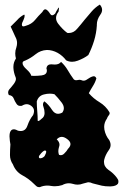

<svg xmlns="http://www.w3.org/2000/svg" viewBox="-20 -815 539 818"><path d="M124 -32.2Q102.5 -53.7 74.2 -68.8Q46.9 -84 35.2 -114.3Q22.5 -132.8 22.5 -154.3Q22.5 -177.7 24.4 -199.7Q21.5 -213.4 20.5 -233.4Q20.5 -234.4 20.5 -235.4Q20.5 -253.9 29.3 -261.2Q33.2 -264.2 40 -264.2Q46.9 -263.7 56.6 -258.3Q62.5 -256.8 68.4 -256.8Q88.9 -256.8 96.7 -279.3Q106.4 -307.1 121.1 -324.7Q125 -334 125 -341.8Q125 -355 113.3 -363.8Q103.5 -371.1 93.8 -371.1Q84 -371.1 73.2 -364.3Q70.3 -363.8 67.4 -363.8Q62.5 -363.8 58.6 -365.2Q52.7 -368.2 49.8 -373.5Q43 -383.3 38.1 -396Q33.2 -408.2 17.6 -410.2Q14.6 -416 14.6 -421.4Q14.6 -428.2 19.5 -434.1Q29.3 -444.8 38.1 -456.5Q43 -462.9 45.9 -469.7Q47.9 -474.6 47.9 -479.5Q47.9 -481.9 46.9 -484.9Q38.1 -505.9 37.1 -525.9Q37.1 -528.3 37.1 -531.2Q37.1 -548.8 47.9 -565.9Q44.9 -576.7 44.9 -587.4Q44.9 -600.1 49.8 -613.3Q52.7 -622.6 52.7 -631.8Q52.7 -645.5 44.9 -659.2Q40 -669.9 35.2 -680.7Q30.3 -690.9 25.4 -701.7Q39.1 -714.8 52.7 -729Q65.4 -743.7 83 -752.9Q85 -751 85 -747.6Q85 -741.2 80.1 -730Q73.2 -717.3 73.2 -710Q73.2 -707 74.2 -705.1Q75.2 -703.1 79.1 -702.6Q83 -702.6 89.8 -705.1Q114.3 -711.9 128.9 -729.5Q143.6 -747.6 160.2 -763.7Q165 -772.5 168.9 -774.4Q170.9 -775.4 172.9 -775.4Q174.8 -775.4 176.8 -774.4Q185.5 -769.5 193.4 -756.3Q197.3 -750 202.1 -750Q208 -750 214.8 -756.8Q219.7 -767.6 227.5 -779.3Q229.5 -782.7 230.5 -782.7Q231.4 -782.7 231.4 -779.8Q231.4 -775.9 229.5 -765.6Q218.8 -752 218.8 -738.3Q218.8 -726.1 227.5 -714.4Q246.1 -689.9 266.6 -674.8Q269.5 -674.3 272.5 -674.3Q293.9 -674.3 308.6 -692.4Q326.2 -712.4 339.8 -730Q354.5 -747.1 370.1 -765.6Q385.7 -783.7 405.3 -795.4Q415 -784.7 415 -772.9Q415 -762.7 407.2 -752Q392.6 -731.4 392.6 -710.4Q392.6 -708.5 392.6 -706.5Q390.6 -673.8 380.9 -641.6Q371.1 -609.9 356.4 -580.6Q337.9 -566.4 311.5 -556.6Q298.8 -551.8 287.1 -551.8Q273.4 -551.8 261.7 -558.1Q247.1 -577.6 225.6 -589.8Q203.1 -602.1 179.7 -602.1Q152.3 -600.6 131.8 -584Q111.3 -567.4 87.9 -557.1Q81.1 -555.2 78.1 -552.2Q76.2 -549.8 76.2 -546.4Q76.2 -545.9 76.2 -545.4Q76.2 -534.7 93.8 -519Q110.4 -503.9 113.3 -492.2Q118.2 -491.7 126 -491.7Q138.7 -491.7 157.2 -493.7Q179.7 -496.6 179.7 -514.2Q179.7 -518.6 177.7 -524.4Q180.7 -541 198.2 -541Q201.2 -541 205.1 -540.5Q210 -540 213.9 -540Q231.4 -540 240.2 -551.3Q256.8 -536.1 268.6 -516.1Q280.3 -496.1 293.9 -477.5Q297.9 -473.1 303.7 -473.1Q305.7 -473.1 308.6 -473.6Q314.5 -475.1 318.4 -475.1Q322.3 -475.1 325.2 -474.1Q331.1 -471.2 335.9 -471.2Q343.8 -471.2 351.6 -477.1Q365.2 -486.8 376 -489.7Q377.9 -490.2 379.9 -490.2Q381.8 -490.2 383.8 -489.3Q387.7 -487.8 390.6 -481Q385.7 -463.9 376 -448.7Q366.2 -433.1 358.4 -418Q377.9 -395 404.3 -379.4Q430.7 -363.3 446.3 -336.9Q447.3 -334.5 447.3 -332.5Q447.3 -328.1 443.4 -323.7Q437.5 -316.4 435.5 -309.6Q423.8 -293 423.8 -274.4Q423.8 -268.6 424.8 -262.7Q429.7 -237.3 445.3 -218.3Q451.2 -207.5 451.2 -197.3Q451.2 -186 443.4 -175.3Q428.7 -154.8 423.8 -133.8Q422.9 -129.9 422.9 -126Q422.9 -105 441.4 -91.8Q463.9 -76.7 477.5 -58.1Q484.4 -49.3 484.4 -43Q484.4 -42 484.4 -41Q484.4 -35.6 482.4 -32.2Q474.6 -22 453.1 -21Q450.2 -21 443.4 -21Q427.7 -21 418 -23.4Q417 -23.4 416 -23.4Q402.3 -26.9 375 -33.7Q365.2 -38.6 355.5 -38.6Q347.7 -36.6 333 -32.7Q322.3 -28.3 310.5 -28.3Q300.8 -28.3 290 -31.7Q281.2 -34.2 273.4 -34.2Q258.8 -34.2 245.1 -26.4Q229.5 -21.5 213.9 -21.5Q206.1 -21.5 197.3 -22.9Q189.5 -24.4 181.6 -24.4Q165 -24.4 149.4 -17.6Q148.4 -17.6 146.5 -17.6Q139.6 -17.6 134.8 -22Q128.9 -27.3 124 -32.2ZM174.8 -160.2Q176.8 -165 176.8 -168Q176.8 -168.5 176.8 -169.4Q176.8 -172.4 173.8 -173.3Q172.9 -173.8 171.9 -173.8Q166 -173.8 155.3 -162.1Q145.5 -151.9 145.5 -146Q145.5 -144.5 146.5 -143.1Q147.5 -141.1 150.4 -140.6Q150.4 -140.6 151.4 -140.6Q154.3 -140.6 160.2 -142.6Q166 -145.5 169.9 -149.9Q172.9 -154.8 174.8 -160.2ZM269.5 -180.7Q280.3 -191.4 280.3 -201.2Q280.3 -211.9 266.6 -222.2Q253.9 -231.9 243.2 -231.9Q231.4 -231.9 221.7 -221.2Q233.4 -210.4 233.4 -198.7Q233.4 -193.8 231.4 -188.5Q228.5 -179.2 228.5 -170.9Q228.5 -163.1 231.4 -155.3Q235.4 -153.8 238.3 -153.8Q247.1 -153.8 253.9 -161.1Q264.6 -171.4 269.5 -180.7ZM156.2 -308.1Q164.1 -313.5 167 -319.8Q169.9 -326.2 169.9 -333.5Q169.9 -346.7 165 -360.4Q163.1 -365.2 163.1 -369.6Q163.1 -377.4 168.9 -383.3Q186.5 -370.6 202.1 -346.2Q212.9 -330.1 227.5 -330.1Q235.4 -330.1 245.1 -335Q252 -344.2 252 -354Q252 -365.2 243.2 -377.4Q225.6 -400.4 211.9 -413.6Q202.1 -416 192.4 -416Q179.7 -416 167 -412.6Q143.6 -406.7 136.7 -382.8Q136.7 -362.8 138.7 -341.8Q140.6 -320.8 140.6 -300.3Q141.6 -299.3 143.6 -299.3Q145.5 -300.3 149.4 -302.2Q153.3 -306.2 156.2 -308.1Z"/></svg>

Font: Brazier Flame
Style: Regular
Weight: 400
Designer: Walter E Stewart
Version: 0.1